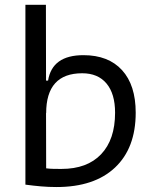

<svg xmlns="http://www.w3.org/2000/svg" viewBox="-20 -752 626 782"><path d="M210 9.8Q178.2 9.8 147 7.1Q115.7 4.4 83.5 0V-732.4H167L167.5 -423.8H175.8Q192.4 -527.3 319.8 -527.3Q421.4 -527.3 477.1 -466.3Q532.7 -405.3 532.7 -293Q532.7 -148.9 448.5 -69.6Q364.3 9.8 210 9.8ZM167.5 -292.5 168 -66.4Q183.1 -64.5 199 -64.2Q214.8 -64 230.5 -64Q335 -64 391.8 -123.8Q448.7 -183.6 448.7 -293Q448.7 -370.1 413.8 -411.9Q378.9 -453.6 314.9 -453.6Q168 -453.6 168 -291Z"/></svg>

Font: Cascadia Code PL SemiLight
Style: Regular
Weight: 350
Monospace: yes
Designer: Aaron Bell
Foundry: Saja Typeworks
Version: Version 2404.023; ttfautohint (v1.8.4)